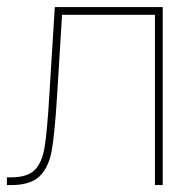

<svg xmlns="http://www.w3.org/2000/svg" viewBox="-20 -536 557 556"><path d="M0 -22.5H11.7Q59.1 -22.5 80.3 -43.5Q101.6 -64.5 109.1 -109.6Q116.7 -154.8 123 -262.7L138.7 -515.6H451.2V0H428.7V-493.2H159.7L145.5 -261.7Q138.7 -150.9 130.1 -101.6Q121.6 -52.2 95.2 -26.1Q68.8 0 11.7 0H0Z"/></svg>

Font: Intratopia Thin
Style: Regular
Weight: 100
Designer: Rasmus Andersson
Foundry: rsms
Version: Version 3.000;Glyphs 3.2.3 (3260)